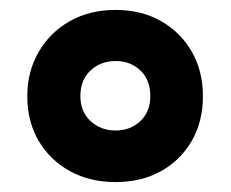

<svg xmlns="http://www.w3.org/2000/svg" viewBox="-20 -744 465 387"><path d="M213 -377Q161 -377 121 -399Q81 -421 58 -460Q35 -499 35 -550Q35 -600 58 -639.5Q81 -679 121 -701.5Q161 -724 213 -724Q265 -724 304.5 -701.5Q344 -679 366.5 -640Q389 -601 389 -550Q389 -499 366.5 -460Q344 -421 304.5 -399Q265 -377 213 -377ZM213 -481Q243 -481 263 -500Q283 -519 283 -550Q283 -583 263 -602Q243 -621 213 -621Q183 -621 162.5 -602Q142 -583 142 -550Q142 -519 162.5 -500Q183 -481 213 -481Z"/></svg>

Font: Noto Sans Cham ExtraBold
Style: Regular
Weight: 800
Version: Version 2.002